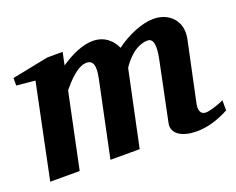

<svg xmlns="http://www.w3.org/2000/svg" viewBox="-88 -651 1003 815"><g transform="rotate(-20 413.0 -244.0)"><path d="M823 -29V-75C795 -61 754 -50 740 -50C715 -50 709 -72 715 -100L772 -369C789 -448 736 -500 665 -500C613 -500 545 -471 493 -432C478 -466 446 -500 391 -500C345 -500 292 -476 244 -443L256 -500H187L22 -467V-433L106 -425L18 0H151L222 -339C248 -370 293 -422 335 -422C378 -422 367 -368 359 -329L290 0H422L494 -341C508 -363 552 -422 611 -422C637 -422 643 -390 630 -328L575 -62C565 -13 615 12 676 12C727 12 773 -3 823 -29Z"/></g></svg>

Font: Veleka
Style: Bold Italic
Weight: 700
Italic angle: -12°
Designer: Stefan Peev, Context Ltd, 2016; SIL International, 1997-2014.
Foundry: Stefan Peev, Context Ltd, 2016
Version: Version 5.000